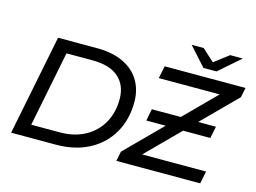

<svg xmlns="http://www.w3.org/2000/svg" viewBox="-114 -1090 1727 1294"><g transform="rotate(15 750.0 -443.5)"><path d="M192 -700H466Q571 -700 646.5 -664.5Q722 -629 761.5 -564.5Q801 -500 801 -413Q801 -291 746.5 -197Q692 -103 593.5 -51.5Q495 0 365 0H52ZM368 -87Q469 -87 544 -128Q619 -169 659.5 -241.5Q700 -314 700 -407Q700 -504 638 -558.5Q576 -613 456 -613H274L169 -87ZM1486 -632 1251 -396H1375L1358 -313H1168L943 -87H1389L1371 0H786L800 -68L1046 -315H911L927 -398H1129L1343 -613H918L936 -700H1500ZM1431 -887 1282 -757H1191L1074 -887H1158L1242 -810L1343 -887Z"/></g></svg>

Font: Montserrat Alternates Medium
Style: Italic
Weight: 500
Italic angle: -11.3°
Designer: Julieta Ulanovsky
Foundry: Julieta Ulanovsky
Version: Version 7.200